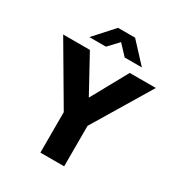

<svg xmlns="http://www.w3.org/2000/svg" viewBox="-190 -939 989 1064"><g transform="rotate(30 304.5 -407.0)"><path d="M180 -630 307 -398 435 -630H602L379 -259V0H227V-259L9 -630ZM254 -814H363L478 -690H368L308 -754L248 -690H142Z"/></g></svg>

Font: Mukta Vaani ExtraBold
Style: Regular
Weight: 800
Designer: Noopur Datye, Girish Dalvi, Yashodeep Gholap, Pallavi Karambelkar
Foundry: Ek Type
Version: Version 2.538;PS 1.000;hotconv 16.6.51;makeotf.lib2.5.65220;